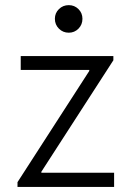

<svg xmlns="http://www.w3.org/2000/svg" viewBox="-20 -735 518 755"><path d="M48.8 -18.6 331.1 -456.1V-460H61.5V-514.6H425.8V-498L142.6 -59.6V-55.7H428.7V0H48.8ZM195.8 -661.1Q195.8 -683.6 211.7 -699.2Q227.5 -714.8 250.5 -714.8Q272.9 -714.8 288.6 -699.2Q304.2 -683.6 304.2 -661.1Q304.2 -638.2 288.6 -622.3Q272.9 -606.4 250.5 -606.4Q227.5 -606.4 211.7 -622.3Q195.8 -638.2 195.8 -661.1Z"/></svg>

Font: Reddit Sans Fudge Light
Style: Regular
Weight: 300
Designer: Stephen Hutchings
Foundry: Reddit
Version: Version 1.013